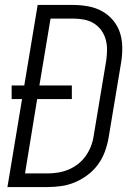

<svg xmlns="http://www.w3.org/2000/svg" viewBox="-20 -755 540 775"><path d="M10 0 69 -355H27V-410H78L132 -735H275Q306 -735 336 -729.5Q366 -724 391.5 -710Q417 -696 436 -673.5Q455 -651 464 -623.5Q473 -596 473.5 -565Q474 -534 469 -503L418 -197Q413 -169 403 -142Q393 -115 375.5 -91Q358 -67 334 -49Q310 -31 283 -19.5Q256 -8 228 -4Q200 0 172 0ZM81 -55H172Q193 -55 214.5 -58.5Q236 -62 256.5 -70.5Q277 -79 295 -93Q313 -107 326 -125.5Q339 -144 347 -164.5Q355 -185 358 -206L409 -512Q412 -534 412 -556Q412 -578 406 -598Q400 -618 387.5 -634.5Q375 -651 357.5 -661.5Q340 -672 318.5 -676Q297 -680 275 -680H184L139 -410H270V-355H130Z"/></svg>

Font: Iosevka Curly Light Oblique
Style: Regular
Weight: 300
Italic angle: -9°
Monospace: yes
Designer: Belleve Invis
Foundry: Belleve Invis
Version: Version 11.1.0; ttfautohint (v1.8.3)